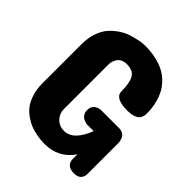

<svg xmlns="http://www.w3.org/2000/svg" viewBox="-194 -833 966 966"><g transform="rotate(45 289.0 -350.0)"><path d="M536.1 -258.8V-45.9Q536.1 3.9 485.8 3.9Q430.2 3.9 430.2 -45.9V-76.2Q375 3.9 276.9 3.9Q265.1 3.9 252.4 2.9Q239.7 2 216.6 -2.4Q193.4 -6.8 173.1 -14.6Q152.8 -22.5 129.9 -38.3Q106.9 -54.2 90.8 -75.2Q74.7 -96.2 64 -129.6Q53.2 -163.1 53.2 -204.1V-483.9Q53.2 -528.8 66.2 -565.2Q79.1 -601.6 99.6 -624Q120.1 -646.5 145 -662.8Q169.9 -679.2 194.6 -686.8Q219.2 -694.3 239.7 -698.7Q260.3 -703.1 273.4 -703.6L286.1 -704.1Q331.5 -704.1 369.1 -694.6Q406.7 -685.1 431.6 -670.2Q456.5 -655.3 475.6 -634.3Q494.6 -613.3 505.1 -592.5Q515.6 -571.8 522 -547.9Q528.3 -523.9 530.3 -506.3Q532.2 -488.8 532.2 -471.2Q532.2 -462.4 531.7 -456.8Q531.2 -451.2 527.1 -441.2Q522.9 -431.2 515.1 -425Q507.3 -418.9 491.2 -414.1Q475.1 -409.2 452.1 -409.2Q362.8 -409.2 362.8 -458Q362.8 -516.6 346.7 -544.9Q330.6 -573.2 286.1 -573.2Q268.1 -573.2 254.6 -566.7Q241.2 -560.1 235.1 -550.5Q229 -541 225.6 -531.5Q222.2 -522 221.7 -515.6L221.2 -508.8V-189Q221.2 -157.2 243.4 -134.5Q265.6 -111.8 298.8 -111.8Q365.2 -111.8 405.8 -216.8H357.9Q356 -216.8 352.5 -217.5Q349.1 -218.3 340.3 -221.4Q331.5 -224.6 324.7 -229.5Q317.9 -234.4 312.5 -244.4Q307.1 -254.4 307.1 -267.1Q307.1 -281.2 312.3 -291.7Q317.4 -302.2 325 -307.1Q332.5 -312 340.1 -314.7Q347.7 -317.4 352.5 -317.4L357.9 -317.9H487.8Q491.7 -317.9 496.3 -317.1Q501 -316.4 508.5 -313Q516.1 -309.6 521.7 -304Q527.3 -298.3 531.7 -286.4Q536.1 -274.4 536.1 -258.8Z"/></g></svg>

Font: Concert One
Style: Regular
Weight: 400
Designer: Johan Kallas, Mihkel Virkus
Foundry: Johan Kallas, Mihkel Virkus
Version: Version 1.003